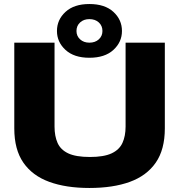

<svg xmlns="http://www.w3.org/2000/svg" viewBox="-20 -922 890 954"><path d="M424 12Q308 12 224.5 -18.5Q141 -49 96 -114Q51 -179 51 -284V-710H251V-293Q251 -246 266 -212Q281 -178 319 -160Q357 -142 427 -142Q496 -142 534.5 -160Q573 -178 588.5 -212Q604 -246 604 -293V-710H799V-284Q799 -179 754 -114Q709 -49 625.5 -18.5Q542 12 424 12ZM424 -635Q348 -635 305.5 -674Q263 -713 263 -768Q263 -824 305.5 -863Q348 -902 424 -902Q501 -902 543.5 -863Q586 -824 586 -768Q586 -713 543.5 -674Q501 -635 424 -635ZM424 -710Q453 -710 471 -726.5Q489 -743 489 -768Q489 -794 471 -810.5Q453 -827 424 -827Q396 -827 378 -810.5Q360 -794 360 -768Q360 -743 378 -726.5Q396 -710 424 -710Z"/></svg>

Font: Special Gothic Extended Bold
Style: Regular
Weight: 700
Width: 7
Designer: Alistair McCready
Foundry: Monolith
Version: Version 1.000; ttfautohint (v1.8.4.7-5d5b)